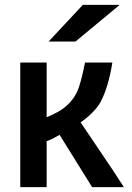

<svg xmlns="http://www.w3.org/2000/svg" viewBox="-20 -782 540 786"><path d="M357 -16 224 -230Q210 -222 197.5 -215.5Q185 -209 171 -204V-16H63V-526H171V-302Q191 -310 216 -323.5Q241 -337 260 -356Q291 -387 304 -428Q317 -469 328 -526H440Q424 -425 391 -363Q378 -341 357 -320Q336 -299 310 -281Q352 -218 399.5 -148.5Q447 -79 487 -16ZM319 -762H470L289 -612H179Z"/></svg>

Font: D2Coding
Style: Bold
Weight: 700
Monospace: yes
Designer: Yong-Rak Park; Jeong-Hwan Yoon; Sang-Min Lee;
Foundry: NHN Corporation
Version: Version 1.3.2; Build 20180524